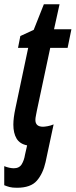

<svg xmlns="http://www.w3.org/2000/svg" viewBox="-34 -680 357 906"><path d="M46 206Q24 206 11 202.5Q-2 199 -14 194V104Q-2 109 10 111.5Q22 114 31 114Q57 114 68.5 95Q80 76 84 50L94 6Q59 -1 44 -26.5Q29 -52 29 -92Q29 -124 39 -170L99 -454H51L62 -510L125 -539L173 -660H247L221 -542H303L285 -454H203L140 -158Q138 -146 135.5 -134.5Q133 -123 133 -114Q133 -82 169 -82Q176 -82 190.5 -84.5Q205 -87 219 -93L181 85Q169 139 140 172.5Q111 206 46 206Z"/></svg>

Font: Noto Sans ExtraCondensed SemiBold
Style: Italic
Weight: 600
Width: 2
Italic angle: -12°
Designer: Monotype Design Team
Foundry: Monotype Imaging Inc.
Version: Version 2.013; ttfautohint (v1.8.4.7-5d5b)